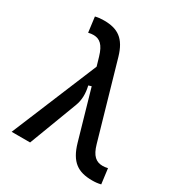

<svg xmlns="http://www.w3.org/2000/svg" viewBox="-176 -865 938 999"><g transform="rotate(30 293.0 -366.0)"><path d="M521.5 9.8C541 9.8 554.7 8.3 573.2 3.9L561.5 -86.9C548.8 -84 540.5 -83 531.2 -83C491.7 -83 465.3 -104 447.8 -166L318.8 -615.2C291 -711.4 242.7 -742.2 159.7 -742.2C140.1 -742.2 126.5 -740.7 107.9 -736.3L119.6 -645.5C132.3 -648.4 140.6 -649.4 149.9 -649.4C187.5 -649.4 212.9 -628.4 231 -566.4L246.1 -514.6L32.7 0H143.6L252.9 -288.6C267.1 -325.7 267.6 -365.2 257.3 -408.2L274.9 -413.6L358.4 -122.6C387.2 -22 436.5 9.8 521.5 9.8Z"/></g></svg>

Font: Cascadia Mono NF
Style: Regular
Weight: 400
Monospace: yes
Designer: Aaron Bell
Foundry: Saja Typeworks
Version: Version 2404.023